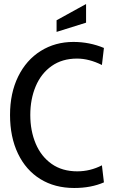

<svg xmlns="http://www.w3.org/2000/svg" viewBox="-20 -923 564 957"><path d="M30 -350Q30 -459 70.5 -541.5Q111 -624 183 -669Q255 -714 346 -714Q426 -714 498 -684L488 -599Q424 -631 364 -631Q290 -631 237.5 -594Q185 -557 158 -493Q131 -429 131 -350Q131 -271 158 -207Q185 -143 237.5 -106Q290 -69 365 -69Q430 -69 488 -99L498 -14Q434 14 350 14Q253 14 181 -30.5Q109 -75 69.5 -157.5Q30 -240 30 -350ZM262 -822 409 -903V-810L262 -764Z"/></svg>

Font: Cabin Condensed
Style: Regular
Weight: 400
Width: 3
Designer: Pablo Impallari
Foundry: Pablo Impallari. http://www.impallari.com Igino Marini. http://www.ikern.com
Version: Version 2.200